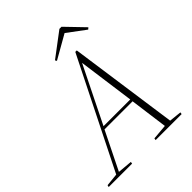

<svg xmlns="http://www.w3.org/2000/svg" viewBox="-267 -972 1102 1102"><g transform="rotate(-45 284.0 -421.0)"><path d="M-34 0H156L158 -12L69 -20L183 -251H411L442 -20L349 -12L347 0H558L560 -12L485 -20L391 -684H379L47 -20L-31 -12ZM192 -268 362 -612 409 -268ZM425 -842H408L262 -732L268 -722L412 -804L522 -722L532 -731Z"/></g></svg>

Font: Source Serif 4 Display Light
Style: Italic
Weight: 300
Italic angle: -12°
Designer: Frank Grießhammer
Foundry: Adobe Systems Incorporated
Version: Version 4.004;hotconv 1.0.117;makeotfexe 2.5.65602